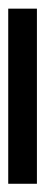

<svg xmlns="http://www.w3.org/2000/svg" viewBox="152 -104 108 455"><g transform="rotate(-90 205.5 124.0)"><path d="M-2 90H413V158H-2Z"/></g></svg>

Font: ltelugu25
Style: Book
Weight: 400
Designer: Jelle Bosma - Monotype Design Team
Foundry: Monotype Imaging Inc.
Version: Version 2.003